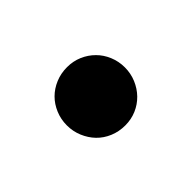

<svg xmlns="http://www.w3.org/2000/svg" viewBox="-42 -460 265 265"><g transform="rotate(-45 90.5 -327.0)"><path d="M147 -327.1Q147 -315.4 142.6 -304.9Q138.2 -294.4 130.6 -286.6Q123 -278.8 112.8 -274.4Q102.5 -270 90.8 -270Q78.6 -270 68.1 -274.4Q57.6 -278.8 50 -286.6Q42.5 -294.4 38.1 -304.9Q33.7 -315.4 33.7 -327.1Q33.7 -338.9 38.1 -349.4Q42.5 -359.9 50 -367.4Q57.6 -375 68.1 -379.4Q78.6 -383.8 90.8 -383.8Q102.5 -383.8 112.8 -379.4Q123 -375 130.6 -367.4Q138.2 -359.9 142.6 -349.4Q147 -338.9 147 -327.1Z"/></g></svg>

Font: Doulos SIL CyrE
Style: Regular
Weight: 400
Designer: Walt Agee, Victor Gaultney, Peter Martin, Debbi Hosken, Becca Hirsbrunner
Foundry: SIL International
Version: Version 5.000